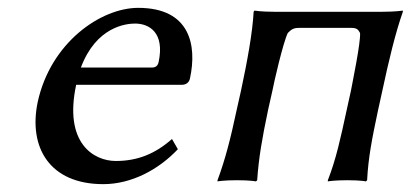

<svg xmlns="http://www.w3.org/2000/svg" viewBox="-20 -459 1046 489"><path d="M418 -105C375 -67 330 -49 275 -49C219 -49 142 -94 174 -243H443C454 -243 462 -249 464 -260C482 -344 464 -439 332 -439C237 -439 109 -351 76 -199C52 -84 106 10 243 10C315 10 384 -27 433 -79ZM186 -287C225 -391 301 -399 324 -399C360 -399 400 -376 384 -301C382 -292 377 -287 367 -287Z M954 -229C970 -304 987 -375 1006 -429V-432C1006 -432 987 -429 953 -429H679C645 -429 628 -432 628 -432L626 -429C623 -375 610 -304 594 -229L583 -180C567 -105 554 -54 534 0V3C534 3 549 0 584 0C618 0 632 3 632 3L635 0C639 -57 647 -104 663 -180L674 -229C677 -246 701 -351 713 -375C722 -384 727 -388 742 -388H874C889 -388 892 -384 897 -375C899 -351 877 -246 874 -229L863 -179C847 -105 836 -54 815 0V3C815 3 830 0 865 0C899 0 912 3 912 3L915 0C918 -57 927 -104 943 -179Z"/></svg>

Font: Libertinus Sans
Style: Italic
Weight: 400
Italic angle: -12°
Designer: Philipp H. Poll, Khaled Hosny
Foundry: Caleb Maclennan
Version: Version 7.050;RELEASE